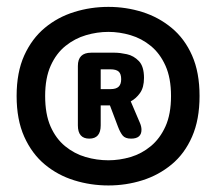

<svg xmlns="http://www.w3.org/2000/svg" viewBox="-20 -704 659 572"><path d="M303 -151.5Q250 -151.5 201 -166.8Q152 -182 113.5 -214Q75 -246 52.2 -296.8Q29.5 -347.5 29.5 -418Q29.5 -488.5 52.2 -538.8Q75 -589 113.5 -621Q152 -653 201 -668.2Q250 -683.5 303 -683.5Q355.5 -683.5 404 -668.2Q452.5 -653 491.2 -621Q530 -589 552.2 -538.8Q574.5 -488.5 574.5 -418Q574.5 -347.5 552.2 -296.8Q530 -246 491.2 -214Q452.5 -182 404 -166.8Q355.5 -151.5 303 -151.5ZM114.5 -418Q114.5 -364 130.5 -327.5Q146.5 -291 174 -268.5Q201.5 -246 235 -236.2Q268.5 -226.5 303 -226.5Q336 -226.5 369 -236.2Q402 -246 429.2 -268.5Q456.5 -291 473 -327.5Q489.5 -364 489.5 -418Q489.5 -471.5 473 -508.2Q456.5 -545 429.2 -567.2Q402 -589.5 369 -599.2Q336 -609 303 -609Q269.5 -609 236.2 -599.2Q203 -589.5 175.2 -567.2Q147.5 -545 131 -508.2Q114.5 -471.5 114.5 -418ZM212 -330.5V-507.5Q212 -547 251.5 -547H322Q337.5 -547 358 -542.5Q378.5 -538 393.8 -522Q409 -506 409 -472Q409 -443.5 397.2 -427Q385.5 -410.5 369.5 -402L397 -337.5Q401.5 -327 401.5 -317.5Q401.5 -291 370.5 -291Q353 -291 345.5 -300.2Q338 -309.5 331.5 -326.5L307.5 -390H280V-330.5Q280 -291 246 -291Q212 -291 212 -330.5ZM280 -438.5H309.5Q326 -438.5 333.5 -445.8Q341 -453 341 -468Q341 -484 333.5 -490.8Q326 -497.5 308.5 -497.5H280Z"/></svg>

Font: Sono ExtraLight Monospace
Style: Bold
Weight: 700
Version: Version 2.112